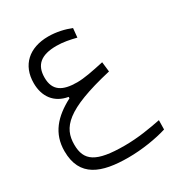

<svg xmlns="http://www.w3.org/2000/svg" viewBox="-178 -579 941 1004"><g transform="rotate(-30 293.0 -77.0)"><path d="M306.6 302.2C389.2 302.2 478 287.6 540.5 268.1L541.5 212.4C476.6 225.1 402.3 238.3 319.8 238.3C148.9 238.3 94.2 200.2 94.2 102.1C94.2 -0.5 153.3 -71.8 442.9 -138.7L436 -198.2C366.7 -183.1 313.5 -172.4 271 -172.4C182.6 -172.4 134.8 -200.7 134.8 -278.8C134.8 -356 178.7 -392.1 271.5 -392.1C311.5 -392.1 349.1 -384.3 388.2 -374.5L393.6 -429.2C355.5 -444.8 307.1 -456.1 258.8 -456.1C143.1 -456.1 71.3 -390.6 71.3 -282.2C71.3 -201.2 113.3 -142.6 193.8 -128.9V-120.6C93.8 -68.4 32.7 -0.5 32.7 106C32.7 262.2 145.5 302.2 306.6 302.2Z"/></g></svg>

Font: Cascadia Code Light
Style: Regular
Weight: 300
Monospace: yes
Designer: Aaron Bell
Foundry: Saja Typeworks
Version: Version 2404.023